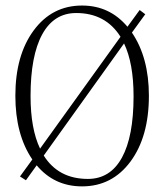

<svg xmlns="http://www.w3.org/2000/svg" viewBox="-20 -662 590 690"><path d="M481.9 -626 502 -610.8 454.1 -544.9Q515.1 -455.1 515.1 -317.9Q515.1 -170.9 449 -81.5Q382.8 7.8 274.9 7.8Q175.3 7.8 111.8 -67.9L73.2 -14.2L51.8 -27.8L96.2 -88.9Q35.2 -178.2 35.2 -317.9Q35.2 -463.4 101.1 -552.7Q167 -642.1 274.9 -642.1Q374 -642.1 438 -565.9ZM253.9 -615.2Q173.8 -615.2 131.8 -538.6Q89.8 -461.9 89.8 -316.9Q89.8 -199.2 124 -127.9L413.1 -529.8Q359.4 -615.2 253.9 -615.2ZM425.8 -505.9 137.2 -103Q189.9 -19 295.9 -19Q376 -19 418 -95.2Q460 -171.4 460 -315.9Q460 -434.6 425.8 -505.9Z"/></svg>

Font: Resagokr
Style: Light
Weight: 300
Designer: gluk
Foundry: gluk
Version: Version 0.95